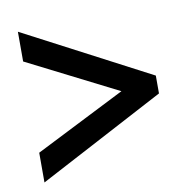

<svg xmlns="http://www.w3.org/2000/svg" viewBox="-59 -642 562 572"><g transform="rotate(-10 221.5 -356.0)"><path d="M31 -218V-128L413 -330V-384L31 -584V-494L304 -356Z"/></g></svg>

Font: Noto Sans Arabic UI XCn Md
Style: Regular
Weight: 500
Width: 2
Designer: Monotype Design Team, Nadine Chahine and Nizar Qandah
Foundry: Monotype Imaging Inc.
Version: Version 2.010